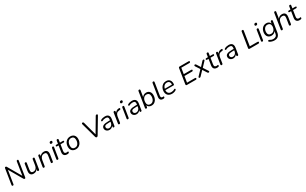

<svg xmlns="http://www.w3.org/2000/svg" viewBox="558 -3706 10990 6888"><g transform="rotate(-30 6053.5 -261.5)"><path d="M87.8 6.9Q69.9 6.9 60.9 -5.2Q52 -17.3 54.9 -39.1L156.3 -676Q159.7 -695 169.9 -703.4Q180.1 -711.9 195.1 -711.9Q211.1 -711.9 219.4 -705.6Q227.6 -699.3 235.8 -685.2L574.1 -100.3H552.8L643.6 -673.6Q649.4 -711.9 688.2 -711.9Q706.1 -711.9 714.1 -699.8Q722.1 -687.7 718.7 -666.3L617.8 -30Q612 6.9 581.9 6.9Q565.9 6.9 556.5 0.1Q547 -6.7 538.3 -20.7L200 -604.7H220.8L130 -31.4Q127.6 -12 117.4 -2.5Q107.2 6.9 87.8 6.9Z M949.5 8.9Q897.5 8.9 861.1 -12.8Q824.6 -34.5 809.4 -79.2Q794.1 -123.9 804.6 -192.8L846.3 -454.9Q852.1 -493.3 890.9 -493.3Q910.8 -493.3 920.3 -481.4Q929.7 -469.5 926.3 -447.6L886.1 -192.7Q875.4 -125 897.2 -91.6Q919 -58.3 973.6 -58.3Q1043.9 -58.3 1086.3 -103.2Q1128.7 -148.2 1140.3 -223.3L1176.5 -454.9Q1182.3 -493.3 1221.2 -493.3Q1241.5 -493.3 1250.7 -481.7Q1260 -470.1 1256.6 -448.7L1190.7 -31.9Q1184.8 6.9 1146.5 6.9Q1127.6 6.9 1118.6 -4Q1109.7 -15 1112.6 -36.9L1125.8 -124.2L1134.9 -111.5Q1110.5 -53.9 1062.1 -22.5Q1013.8 8.9 949.5 8.9Z M1377.4 6.5Q1358.5 6.5 1349.7 -6.7Q1341 -19.8 1344.4 -42.1L1409.3 -453Q1415.1 -493.3 1455.9 -493.3Q1473.8 -493.3 1482.3 -481.9Q1490.8 -470.4 1487.4 -448.1L1474.2 -364.5L1466.5 -376.2Q1491.5 -432.9 1539.8 -464.1Q1588.2 -495.3 1655.4 -495.3Q1709.4 -495.3 1745.9 -473.6Q1782.4 -451.8 1797.9 -407.4Q1813.4 -362.9 1802.4 -294.1L1761.2 -32.7Q1755.4 6.5 1714.6 6.5Q1695.7 6.5 1686.7 -6.1Q1677.8 -18.7 1681.2 -41.1L1721.4 -293.7Q1732.6 -361.9 1710 -395.2Q1687.5 -428.6 1631.4 -428.6Q1558.1 -428.6 1515.2 -383.9Q1472.3 -339.2 1460.1 -263.5L1423.9 -33.8Q1418.1 6.5 1377.4 6.5Z M1944.4 6.9Q1925.5 6.9 1916.7 -5.7Q1908 -18.3 1911.4 -40.6L1976.8 -453Q1983.5 -493.3 2023.3 -493.3Q2042.3 -493.3 2051 -480.9Q2059.7 -468.5 2056.3 -445.7L1990.9 -33.3Q1984.2 6.9 1944.4 6.9ZM2042.5 -603.3Q2019.1 -603.3 2007.1 -615Q1995.1 -626.8 1996.5 -647.8Q1998.4 -674.3 2014.6 -688.1Q2030.8 -701.9 2058.2 -701.9Q2081.6 -701.9 2093.8 -690.5Q2106.1 -679 2104.2 -657.5Q2102.3 -631.4 2086.4 -617.4Q2070.4 -603.3 2042.5 -603.3Z M2337.9 8.9Q2281.3 8.9 2244.6 -12.9Q2207.9 -34.8 2193.3 -74Q2178.7 -113.3 2187.1 -166.6L2228 -423.1H2166Q2149.4 -423.1 2139.9 -430.2Q2130.4 -437.2 2130.4 -449.8Q2130.4 -467.9 2142.1 -477.1Q2153.8 -486.3 2172.7 -486.3H2237.7L2256.4 -603.6Q2262.2 -641.9 2301.1 -641.9Q2321.4 -641.9 2330.4 -630Q2339.4 -618.1 2335.9 -596.3L2318.7 -486.3H2439Q2456.6 -486.3 2465.8 -480Q2475.1 -473.7 2475.1 -460.1Q2475.1 -443.5 2464.3 -433.3Q2453.6 -423.1 2435.1 -423.1H2308.5L2269.1 -175.2Q2259.5 -113.6 2281.9 -86.9Q2304.2 -60.1 2351.2 -60.1Q2372.4 -60.1 2384.2 -63.9Q2396 -67.7 2404.4 -67.7Q2414.2 -67.7 2419.1 -62.3Q2424 -57 2424 -43.3Q2424 -22.6 2417.5 -13.6Q2411 -4.5 2397.9 -0.1Q2386.9 3.9 2369.6 6.4Q2352.4 8.9 2337.9 8.9Z M2700.3 8.9Q2635.2 8.9 2587.7 -17Q2540.2 -42.9 2514.8 -91.1Q2489.4 -139.2 2489.4 -205.2Q2489.4 -266.9 2507.5 -319.7Q2525.6 -372.4 2559.6 -412Q2593.7 -451.6 2640.6 -473.4Q2687.5 -495.3 2745.5 -495.3Q2811.2 -495.3 2858.4 -469.3Q2905.7 -443.4 2931.1 -395.5Q2956.4 -347.6 2956.4 -281.2Q2956.4 -219.4 2938.3 -166.7Q2920.3 -114 2886.2 -74.4Q2852.2 -34.8 2805.3 -12.9Q2758.4 8.9 2700.3 8.9ZM2702.8 -56.4Q2758.3 -56.4 2796.5 -87.1Q2834.6 -117.9 2854.5 -169.8Q2874.4 -221.7 2874.4 -284.1Q2874.4 -355.8 2839.6 -392.9Q2804.7 -430 2743 -430Q2688 -430 2649.6 -399.2Q2611.3 -368.4 2591.3 -317Q2571.4 -265.7 2571.4 -202.2Q2571.4 -131 2606.3 -93.7Q2641.1 -56.4 2702.8 -56.4Z M3564.7 6.9Q3545.7 6.9 3534.3 -3.1Q3522.8 -13 3517.5 -32.6L3345.6 -654.1Q3339.3 -676.9 3350.2 -691Q3361.1 -705 3382 -705Q3398 -705 3408.2 -696.7Q3418.4 -688.4 3423.7 -668.1L3586.7 -66.3H3553.8L3912.4 -675.4Q3921.6 -690.9 3932.3 -697.9Q3943 -705 3959.5 -705Q3976.5 -705 3985.7 -697.5Q3994.9 -690 3996.4 -677.6Q3997.9 -665.3 3989.1 -651.2L3615.9 -25.3Q3606.1 -8.7 3594.4 -0.9Q3582.7 6.9 3564.7 6.9Z M4089.4 8.9Q4047 8.9 4010.5 -10Q3974.1 -28.9 3951.8 -61.8Q3929.6 -94.8 3929.6 -137.3Q3929.6 -213.8 3995.3 -247.9Q4061 -282 4204.6 -282H4285.1L4276.8 -228.6H4215.9Q4138.9 -228.6 4094.3 -220.7Q4049.8 -212.9 4030.8 -193.9Q4011.8 -174.9 4011.8 -142.1Q4011.8 -98.1 4041.2 -74.9Q4070.5 -51.6 4109.3 -51.6Q4145.5 -51.6 4177.1 -68Q4208.7 -84.4 4230.9 -115.5Q4253.1 -146.6 4259.7 -190.1L4279.3 -311.7Q4288.8 -369.8 4264.2 -400.1Q4239.6 -430.4 4176.2 -430.4Q4139.5 -430.4 4106.1 -423.2Q4072.7 -415.9 4040.2 -396.6Q4027.1 -389.7 4016 -391.1Q4005 -392.5 3997.9 -399.5Q3990.8 -406.6 3989.8 -416.6Q3988.8 -426.6 3994.8 -436.9Q4000.9 -447.2 4016 -455Q4054.3 -476.2 4098.5 -485.7Q4142.6 -495.3 4184.8 -495.3Q4253.2 -495.3 4293.6 -469.7Q4334.1 -444.2 4349.1 -398.2Q4364 -352.1 4354 -290.3L4313.2 -33.3Q4307.4 6.9 4269 6.9Q4251.1 6.9 4242.6 -5Q4234.1 -16.9 4237 -38.7L4249.7 -119.8L4258.3 -110.4Q4244.8 -69.8 4218.2 -43.2Q4191.7 -16.7 4158 -3.9Q4124.4 8.9 4089.4 8.9Z M4497.4 6.9Q4478 6.9 4469.3 -5.2Q4460.5 -17.3 4464 -39.7L4529.3 -454Q4535.1 -493.3 4574.9 -493.3Q4593.3 -493.3 4602.3 -481.4Q4611.3 -469.5 4607.9 -447.1L4595.7 -370.5H4585.2Q4605.7 -430 4655.2 -462.2Q4704.6 -494.5 4766.6 -496.3Q4788.7 -497.3 4796.6 -490.7Q4804.5 -484.2 4804.5 -468.1Q4804.5 -447.3 4794.8 -437.6Q4785.1 -427.9 4762.7 -425.5L4742.7 -423.5Q4663 -416.5 4627.9 -375.9Q4592.8 -335.2 4581.7 -267.8L4544.4 -32.4Q4538.6 6.9 4497.4 6.9Z M4854.4 6.9Q4835.5 6.9 4826.7 -5.7Q4818 -18.3 4821.4 -40.6L4886.8 -453Q4893.5 -493.3 4933.3 -493.3Q4952.3 -493.3 4961 -480.9Q4969.7 -468.5 4966.3 -445.7L4900.9 -33.3Q4894.2 6.9 4854.4 6.9ZM4952.5 -603.3Q4929.1 -603.3 4917.1 -615Q4905.1 -626.8 4906.5 -647.8Q4908.4 -674.3 4924.6 -688.1Q4940.8 -701.9 4968.2 -701.9Q4991.6 -701.9 5003.8 -690.5Q5016.1 -679 5014.2 -657.5Q5012.3 -631.4 4996.4 -617.4Q4980.4 -603.3 4952.5 -603.3Z M5209.4 8.9Q5167 8.9 5130.5 -10Q5094.1 -28.9 5071.8 -61.8Q5049.6 -94.8 5049.6 -137.3Q5049.6 -213.8 5115.3 -247.9Q5181 -282 5324.6 -282H5405.1L5396.8 -228.6H5335.9Q5258.9 -228.6 5214.3 -220.7Q5169.8 -212.9 5150.8 -193.9Q5131.8 -174.9 5131.8 -142.1Q5131.8 -98.1 5161.2 -74.9Q5190.5 -51.6 5229.3 -51.6Q5265.5 -51.6 5297.1 -68Q5328.7 -84.4 5350.9 -115.5Q5373.1 -146.6 5379.7 -190.1L5399.3 -311.7Q5408.8 -369.8 5384.2 -400.1Q5359.6 -430.4 5296.2 -430.4Q5259.5 -430.4 5226.1 -423.2Q5192.7 -415.9 5160.2 -396.6Q5147.1 -389.7 5136 -391.1Q5125 -392.5 5117.9 -399.5Q5110.8 -406.6 5109.8 -416.6Q5108.8 -426.6 5114.8 -436.9Q5120.9 -447.2 5136 -455Q5174.3 -476.2 5218.5 -485.7Q5262.6 -495.3 5304.8 -495.3Q5373.2 -495.3 5413.6 -469.7Q5454.1 -444.2 5469.1 -398.2Q5484 -352.1 5474 -290.3L5433.2 -33.3Q5427.4 6.9 5389 6.9Q5371.1 6.9 5362.6 -5Q5354.1 -16.9 5357 -38.7L5369.7 -119.8L5378.3 -110.4Q5364.8 -69.8 5338.2 -43.2Q5311.7 -16.7 5278 -3.9Q5244.4 8.9 5209.4 8.9Z M5835.2 8.9Q5776.6 8.9 5730.7 -20.4Q5684.8 -49.8 5667.8 -110.3L5676.3 -122L5662.5 -33.8Q5656.7 6.9 5617.9 6.9Q5598.9 6.9 5589.7 -5.7Q5580.5 -18.3 5584 -40.6L5683.8 -671.2Q5690.6 -711.9 5730.4 -711.9Q5749.3 -711.9 5758.3 -699.6Q5767.3 -687.2 5763.8 -664.4L5719 -383.2H5707.9Q5734.4 -435.5 5781.5 -465.4Q5828.7 -495.3 5891.4 -495.3Q5976.5 -495.3 6027.8 -439.3Q6079.1 -383.3 6079.1 -286.9Q6079.1 -206.6 6050.6 -139.4Q6022.2 -72.1 5967.7 -31.6Q5913.3 8.9 5835.2 8.9ZM5825.5 -56.4Q5881 -56.4 5919.1 -87.1Q5957.3 -117.9 5977.2 -169.8Q5997.1 -221.7 5997.1 -284.1Q5997.1 -355.8 5962.2 -392.9Q5927.4 -430 5865.7 -430Q5810.6 -430 5772.3 -399.2Q5733.9 -368.4 5714 -317Q5694.1 -265.7 5694.1 -202.2Q5694.1 -131 5728.9 -93.7Q5763.8 -56.4 5825.5 -56.4Z M6309.4 8.9Q6237.5 8.9 6204.8 -33.5Q6172 -76 6185 -158.5L6266.8 -671.7Q6272.6 -711.9 6313.3 -711.9Q6332.3 -711.9 6341 -699.6Q6349.7 -687.2 6346.3 -664.4L6265.9 -159Q6257.4 -106 6274 -82.8Q6290.6 -59.7 6331 -59.7Q6344.7 -59.7 6352.5 -61.4Q6360.3 -63.2 6365.2 -63.2Q6372.6 -63.2 6377 -58.3Q6381.4 -53.4 6381.4 -39.3Q6381.4 -20.3 6372.3 -9.6Q6363.2 1.1 6349.4 4.5Q6341.4 6.5 6329.8 7.7Q6318.2 8.9 6309.4 8.9Z M6683.9 8.9Q6614.7 8.9 6563.9 -17.2Q6513.1 -43.4 6485.8 -91.6Q6458.4 -139.7 6458.4 -205.6Q6458.4 -285 6490 -350.5Q6521.6 -416.1 6579.9 -455.7Q6638.3 -495.3 6717.8 -495.3Q6775.1 -495.3 6813.7 -475.1Q6852.3 -454.9 6875 -420.7Q6897.7 -386.5 6904.9 -343.1Q6912.1 -299.7 6906.6 -254.3Q6904.6 -237 6897.7 -231.3Q6890.8 -225.5 6876.4 -225.5H6520.8L6528.7 -279H6857.4L6839.4 -265.6Q6846.4 -313 6836.1 -351.1Q6825.8 -389.3 6797 -412.2Q6768.3 -435.2 6716.8 -435.2Q6662.7 -435.2 6626.6 -410.7Q6590.6 -386.2 6570.4 -348.3Q6550.2 -310.5 6543.1 -269.2L6539.2 -245.1Q6525.1 -159.9 6565 -108.1Q6605 -56.4 6688 -56.4Q6724.4 -56.4 6758 -65Q6791.6 -73.6 6821.8 -93.9Q6835.5 -102.8 6846 -102.4Q6856.6 -101.9 6863.2 -95.6Q6869.9 -89.3 6871.6 -79.8Q6873.3 -70.2 6868.7 -59.4Q6864 -48.7 6852.3 -40.3Q6818.3 -16.2 6772.2 -3.7Q6726 8.9 6683.9 8.9Z M7670.1 0H7302.2Q7278.3 0 7267.7 -12.6Q7257 -25.3 7260.4 -48.6L7357.8 -663.7Q7364.1 -705 7406.4 -705H7775.3Q7792.8 -705 7802.3 -698.2Q7811.8 -691.4 7811.8 -677.8Q7811.8 -657.3 7800.3 -646.8Q7788.9 -636.4 7771.4 -636.4H7434L7395 -392H7705.2Q7722.7 -392 7732 -385.2Q7741.2 -378.5 7741.2 -364.8Q7741.2 -344.3 7729.8 -333.9Q7718.3 -323.4 7700.8 -323.4H7383.8L7343.4 -68.6H7674Q7691.5 -68.6 7701 -61.8Q7710.5 -55 7710.5 -41.4Q7710.5 -20.9 7699 -10.4Q7687.6 0 7670.1 0Z M7831.8 6.9Q7815.3 6.9 7806 -1.6Q7796.8 -10 7797.1 -22.9Q7797.3 -35.8 7807.9 -46.9L8019.5 -268L8018 -230.4L7885.9 -434.8Q7875.7 -452 7877.4 -464.9Q7879.1 -477.8 7888.8 -485.5Q7898.5 -493.3 7911.5 -493.3Q7925.1 -493.3 7935.8 -487Q7946.5 -480.7 7954.7 -467L8067.9 -288.8H8046L8214.2 -471.4Q8224.9 -482.6 8234.1 -487.9Q8243.4 -493.3 8257.9 -493.3Q8274.9 -493.3 8283.9 -484.8Q8292.9 -476.3 8292.7 -463.9Q8292.4 -451.6 8281.8 -439.9L8086.4 -232.5L8085.4 -268.9L8226.3 -52Q8237.6 -35.9 8235.4 -22.2Q8233.2 -8.6 8223.2 -0.8Q8213.3 6.9 8199.8 6.9Q8173.1 6.9 8157 -19.3L8034.9 -210.6L8059.6 -209L7875.1 -14.9Q7864.4 -4.2 7855.1 1.4Q7845.8 6.9 7831.8 6.9Z M8549.9 8.9Q8493.3 8.9 8456.6 -12.9Q8419.9 -34.8 8405.3 -74Q8390.7 -113.3 8399.1 -166.6L8440 -423.1H8378Q8361.4 -423.1 8351.9 -430.2Q8342.4 -437.2 8342.4 -449.8Q8342.4 -467.9 8354.1 -477.1Q8365.8 -486.3 8384.7 -486.3H8449.7L8468.4 -603.6Q8474.2 -641.9 8513.1 -641.9Q8533.4 -641.9 8542.4 -630Q8551.4 -618.1 8547.9 -596.3L8530.7 -486.3H8651Q8668.6 -486.3 8677.8 -480Q8687.1 -473.7 8687.1 -460.1Q8687.1 -443.5 8676.3 -433.3Q8665.6 -423.1 8647.1 -423.1H8520.5L8481.1 -175.2Q8471.5 -113.6 8493.9 -86.9Q8516.2 -60.1 8563.2 -60.1Q8584.4 -60.1 8596.2 -63.9Q8608 -67.7 8616.4 -67.7Q8626.2 -67.7 8631.1 -62.3Q8636 -57 8636 -43.3Q8636 -22.6 8629.5 -13.6Q8623 -4.5 8609.9 -0.1Q8598.9 3.9 8581.6 6.4Q8564.4 8.9 8549.9 8.9Z M8739.4 6.9Q8720 6.9 8711.3 -5.2Q8702.5 -17.3 8706 -39.7L8771.3 -454Q8777.1 -493.3 8816.9 -493.3Q8835.3 -493.3 8844.3 -481.4Q8853.3 -469.5 8849.9 -447.1L8837.7 -370.5H8827.2Q8847.7 -430 8897.2 -462.2Q8946.6 -494.5 9008.6 -496.3Q9030.7 -497.3 9038.6 -490.7Q9046.5 -484.2 9046.5 -468.1Q9046.5 -447.3 9036.8 -437.6Q9027.1 -427.9 9004.7 -425.5L8984.7 -423.5Q8905 -416.5 8869.9 -375.9Q8834.8 -335.2 8823.7 -267.8L8786.4 -32.4Q8780.6 6.9 8739.4 6.9Z M9214.4 8.9Q9172 8.9 9135.5 -10Q9099.1 -28.9 9076.8 -61.8Q9054.6 -94.8 9054.6 -137.3Q9054.6 -213.8 9120.3 -247.9Q9186 -282 9329.6 -282H9410.1L9401.8 -228.6H9340.9Q9263.9 -228.6 9219.3 -220.7Q9174.8 -212.9 9155.8 -193.9Q9136.8 -174.9 9136.8 -142.1Q9136.8 -98.1 9166.2 -74.9Q9195.5 -51.6 9234.3 -51.6Q9270.5 -51.6 9302.1 -68Q9333.7 -84.4 9355.9 -115.5Q9378.1 -146.6 9384.7 -190.1L9404.3 -311.7Q9413.8 -369.8 9389.2 -400.1Q9364.6 -430.4 9301.2 -430.4Q9264.5 -430.4 9231.1 -423.2Q9197.7 -415.9 9165.2 -396.6Q9152.1 -389.7 9141 -391.1Q9130 -392.5 9122.9 -399.5Q9115.8 -406.6 9114.8 -416.6Q9113.8 -426.6 9119.8 -436.9Q9125.9 -447.2 9141 -455Q9179.3 -476.2 9223.5 -485.7Q9267.6 -495.3 9309.8 -495.3Q9378.2 -495.3 9418.6 -469.7Q9459.1 -444.2 9474.1 -398.2Q9489 -352.1 9479 -290.3L9438.2 -33.3Q9432.4 6.9 9394 6.9Q9376.1 6.9 9367.6 -5Q9359.1 -16.9 9362 -38.7L9374.7 -119.8L9383.3 -110.4Q9369.8 -69.8 9343.2 -43.2Q9316.7 -16.7 9283 -3.9Q9249.4 8.9 9214.4 8.9Z M10262.2 0H9897.7Q9875.9 0 9865.9 -12.1Q9856 -24.3 9858.9 -46.1L9958.8 -673.6Q9964.6 -711.9 10003.4 -711.9Q10024.3 -711.9 10033.7 -699.8Q10043.1 -687.7 10039.7 -666.3L9946.2 -71.9H10266.5Q10285 -71.9 10295 -64.6Q10304.9 -57.4 10304.9 -43.3Q10304.9 -21.8 10293 -10.9Q10281 0 10262.2 0Z M10422.4 6.9Q10403.5 6.9 10394.7 -5.7Q10386 -18.3 10389.4 -40.6L10454.8 -453Q10461.5 -493.3 10501.3 -493.3Q10520.3 -493.3 10529 -480.9Q10537.7 -468.5 10534.3 -445.7L10468.9 -33.3Q10462.2 6.9 10422.4 6.9ZM10520.5 -603.3Q10497.1 -603.3 10485.1 -615Q10473.1 -626.8 10474.5 -647.8Q10476.4 -674.3 10492.6 -688.1Q10508.8 -701.9 10536.2 -701.9Q10559.6 -701.9 10571.8 -690.5Q10584.1 -679 10582.2 -657.5Q10580.3 -631.4 10564.4 -617.4Q10548.4 -603.3 10520.5 -603.3Z M10826 188.9Q10767.6 188.9 10717.3 173.1Q10667 157.2 10627 131Q10615.8 124.2 10612.5 114.2Q10609.1 104.2 10611.9 94.4Q10614.6 84.7 10621.7 77.6Q10628.8 70.6 10639.3 69.1Q10649.8 67.7 10661.9 75Q10697.1 97.9 10734.1 110.7Q10771.2 123.6 10816.5 123.6Q10880.8 123.6 10921 91.6Q10961.1 59.6 10972.2 -8.9L10990.8 -124.1L10998.8 -123.1Q10974.3 -70.9 10926.5 -41.2Q10878.6 -11.5 10815.8 -11.5Q10757.8 -11.5 10714.4 -35.7Q10670.9 -60 10646.7 -105Q10622.4 -149.9 10622.4 -210.3Q10622.4 -266.3 10638.9 -317.8Q10655.3 -369.2 10687 -409Q10718.7 -448.8 10764.2 -472Q10809.7 -495.3 10868.2 -495.3Q10928.4 -495.3 10974.2 -465.9Q11020.1 -436.5 11037.1 -376.1L11027.3 -362.9L11041.4 -454Q11047.3 -493.3 11087.5 -493.3Q11106.4 -493.3 11114.7 -480.9Q11123 -468.5 11119.6 -445.7L11051.3 -13.3Q11035.3 87.5 10979.3 138.2Q10923.4 188.9 10826 188.9ZM10837.3 -76.8Q10893.8 -76.8 10932.4 -107.1Q10971 -137.3 10990.9 -187Q11010.8 -236.6 11010.8 -294.1Q11010.8 -358.3 10976 -394.1Q10941.1 -430 10877.5 -430Q10822 -430 10783.1 -399.7Q10744.3 -369.4 10724.3 -320.3Q10704.4 -271.1 10704.4 -213.6Q10704.4 -148.4 10739.3 -112.6Q10774.1 -76.8 10837.3 -76.8Z M11240.9 6.9Q11221.9 6.9 11213.2 -6.1Q11204.5 -19.2 11207.9 -41.6L11307.3 -671.2Q11313.1 -711.9 11353.9 -711.9Q11372.8 -711.9 11381.8 -699.8Q11390.7 -687.7 11387.3 -664.9L11341.5 -376.2H11330.5Q11355.5 -432.9 11403.8 -464.1Q11452.2 -495.3 11519.4 -495.3Q11573.4 -495.3 11609.9 -473.6Q11646.4 -451.8 11661.9 -407.4Q11677.4 -362.9 11666.4 -294.1L11625.7 -33.8Q11619.9 6.9 11578.6 6.9Q11559.7 6.9 11550.7 -5.7Q11541.8 -18.3 11545.2 -40.6L11585.4 -293.7Q11596.6 -361.9 11574 -395.2Q11551.5 -428.6 11495.4 -428.6Q11422.1 -428.6 11379.2 -383.9Q11336.3 -339.2 11324.1 -263.5L11287.9 -33.8Q11282.1 6.9 11240.9 6.9Z M11969.9 8.9Q11913.3 8.9 11876.6 -12.9Q11839.9 -34.8 11825.3 -74Q11810.7 -113.3 11819.1 -166.6L11860 -423.1H11798Q11781.4 -423.1 11771.9 -430.2Q11762.4 -437.2 11762.4 -449.8Q11762.4 -467.9 11774.1 -477.1Q11785.8 -486.3 11804.7 -486.3H11869.7L11888.4 -603.6Q11894.2 -641.9 11933.1 -641.9Q11953.4 -641.9 11962.4 -630Q11971.4 -618.1 11967.9 -596.3L11950.7 -486.3H12071Q12088.6 -486.3 12097.8 -480Q12107.1 -473.7 12107.1 -460.1Q12107.1 -443.5 12096.3 -433.3Q12085.6 -423.1 12067.1 -423.1H11940.5L11901.1 -175.2Q11891.5 -113.6 11913.9 -86.9Q11936.2 -60.1 11983.2 -60.1Q12004.4 -60.1 12016.2 -63.9Q12028 -67.7 12036.4 -67.7Q12046.2 -67.7 12051.1 -62.3Q12056 -57 12056 -43.3Q12056 -22.6 12049.5 -13.6Q12043 -4.5 12029.9 -0.1Q12018.9 3.9 12001.6 6.4Q11984.4 8.9 11969.9 8.9Z"/></g></svg>

Font: Nunito Variable Extra Light
Style: Italic
Weight: 200
Italic angle: -9°
Designer: Vernon Adams
Foundry: Vernon Adams
Version: Version 3.602